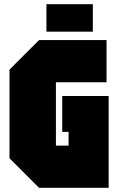

<svg xmlns="http://www.w3.org/2000/svg" viewBox="-20 -890 560 910"><path d="M25 -140V-560L165 -700H485V-500H245V-200H305V-265H275V-435H495V0H165ZM200 -740V-870H420V-740Z"/></svg>

Font: Tektur Condensed Black
Style: Regular
Weight: 900
Width: 3
Designer: Adam Jagosz
Foundry: Adam Jagosz
Version: Version 1.005;gftools[0.9.30]